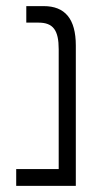

<svg xmlns="http://www.w3.org/2000/svg" viewBox="-20 -608 339 628"><path d="M33 0H228V-459C228 -547 192 -588 123 -588H66V-534H106C154 -534 172 -509 172 -447V-55H33Z"/></svg>

Font: Noto Sans Hebrew Condensed Light
Style: Regular
Weight: 300
Width: 3
Designer: Monotype Design Team
Foundry: Monotype Imaging Inc.
Version: Version 2.004